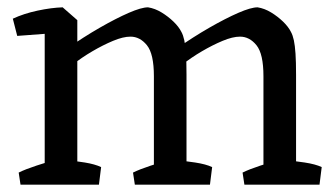

<svg xmlns="http://www.w3.org/2000/svg" viewBox="-20 -504 918 524"><path d="M102 0V-447L151 -484L191 -449V0ZM400 0V-296Q400 -357 381 -380.5Q362 -404 336 -404Q316 -404 288.5 -392.5Q261 -381 232 -364Q203 -347 179 -328L161 -370Q208 -403 252.5 -428.5Q297 -454 331.5 -469Q366 -484 384 -484Q403 -481 421 -470Q439 -459 453.5 -445Q468 -431 475 -417Q480 -408 483 -394Q486 -380 487.5 -357.5Q489 -335 489 -300V0ZM699 0V-296Q699 -357 680 -380.5Q661 -404 635 -404Q615 -404 587.5 -392.5Q560 -381 531 -364Q502 -347 478 -328L460 -370Q507 -403 551.5 -428.5Q596 -454 630.5 -469Q665 -484 683 -484Q702 -481 720 -470Q738 -459 752.5 -445Q767 -431 774 -417Q779 -408 782 -394Q785 -380 786.5 -357.5Q788 -335 788 -300V0ZM27 -406 15 -453Q45 -467 82.5 -475Q120 -483 151 -484L164 -459L120 -413ZM36 0 31 -33Q49 -42 79.5 -52Q110 -62 129 -67L115 0ZM157 0 158 -67Q184 -65 211.5 -60.5Q239 -56 256 -48L250 0ZM348 0 343 -33Q361 -42 391.5 -52Q422 -62 441 -67L427 0ZM456 0 457 -67Q483 -65 512.5 -60.5Q542 -56 559 -48L553 0ZM647 0 642 -33Q660 -42 690.5 -52Q721 -62 740 -67L726 0ZM755 0 756 -67Q782 -65 811.5 -60.5Q841 -56 858 -48L852 0Z"/></svg>

Font: Eczar
Style: Regular
Weight: 400
Designer: Vaibhav Singh
Foundry: Rosetta Type Foundry
Version: Version 2.000